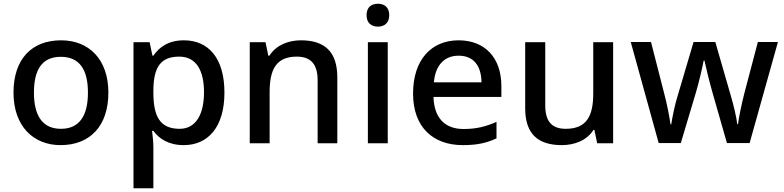

<svg xmlns="http://www.w3.org/2000/svg" viewBox="-20 -764 4180 1024"><path d="M558 -270C558 -449 453 -549 306 -549C149 -549 52 -449 52 -270C52 -91 158 10 303 10C459 10 558 -91 558 -270ZM161 -270C161 -392 204 -461 304 -461C405 -461 449 -392 449 -270C449 -149 405 -77 305 -77C205 -77 161 -149 161 -270Z M961 -549C877 -549 829 -512 798 -467H793L778 -539H692V240H798V20C798 -5 794 -42 791 -66H798C828 -25 878 10 960 10C1090 10 1177 -87 1177 -270C1177 -455 1091 -549 961 -549ZM936 -462C1026 -462 1068 -389 1068 -272C1068 -156 1026 -77 938 -77C831 -77 798 -146 798 -271V-287C800 -405 836 -462 936 -462Z M1585 -549C1517 -549 1452 -523 1417 -467H1411L1396 -539H1312V0H1418V-272C1418 -394 1453 -462 1563 -462C1639 -462 1674 -420 1674 -336V0H1779V-351C1779 -490 1710 -549 1585 -549Z M1996 -744C1962 -744 1935 -727 1935 -683C1935 -640 1962 -622 1996 -622C2028 -622 2056 -640 2056 -683C2056 -727 2028 -744 1996 -744ZM2048 -539H1942V0H2048Z M2426 -549C2281 -549 2183 -446 2183 -265C2183 -84 2291 10 2448 10C2524 10 2574 -1 2628 -26V-114C2571 -89 2521 -76 2452 -76C2352 -76 2295 -136 2292 -247H2654V-305C2654 -455 2567 -549 2426 -549ZM2426 -467C2509 -467 2547 -409 2548 -325H2294C2302 -416 2350 -467 2426 -467Z M3250 -539H3144V-266C3144 -144 3108 -77 2997 -77C2922 -77 2888 -118 2888 -202V-539H2781V-186C2781 -49 2850 10 2976 10C3044 10 3110 -15 3145 -71H3150L3165 0H3250Z M3780 -270 3857 -1H3978L4129 -540H4022L3950 -267C3935 -209 3920 -135 3916 -102H3912C3908 -139 3891 -209 3879 -249L3795 -540H3679L3593 -249C3581 -213 3565 -136 3560 -101H3556C3551 -139 3537 -211 3522 -267L3452 -540H3344L3493 -1H3611L3691 -269C3707 -322 3727 -408 3733 -441H3737C3744 -408 3765 -322 3780 -270Z"/></svg>

Font: Noto Sans Gujarati Medium
Style: Regular
Weight: 500
Designer: Jelle Bosma - Monotype Design Team, Universal Thirst
Foundry: Monotype Imaging Inc.
Version: Version 2.106